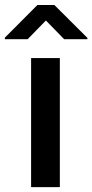

<svg xmlns="http://www.w3.org/2000/svg" viewBox="-57 -766 378 786"><path d="M188 -528.3V0H70.3V-528.3ZM165.5 -745.6 300.8 -610.8V-605.5H205.6L130.9 -682.1L56.2 -605.5H-37.1V-611.8L96.2 -745.6Z"/></svg>

Font: Vazirmatn RD UI Medium
Style: Regular
Weight: 500
Designer: Saber Rastikerdar
Foundry: Saber Rastikerdar
Version: Version 33.003